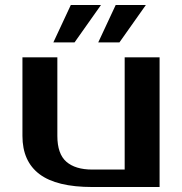

<svg xmlns="http://www.w3.org/2000/svg" viewBox="-20 -750 730 770"><path d="M70 -520H210V-205Q210 -133 246 -101.5Q282 -70 350 -70H480V-520H620V0H350Q207 0 138.5 -51.5Q70 -103 70 -205ZM385 -730 279 -580H194L264 -730ZM565 -730 459 -580H374L444 -730Z"/></svg>

Font: Prosto One
Style: Regular
Weight: 400
Designer: Pavel Emelyanov and Jovanny lemonad
Foundry: Pavel Emelyanov and Jovanny Lemonad
Version: Version 1.001